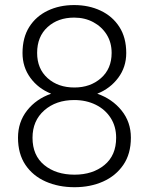

<svg xmlns="http://www.w3.org/2000/svg" viewBox="-20 -741 595 770"><path d="M504.9 -189Q504.9 -124 474.6 -79.8Q444.3 -35.6 393.3 -12.9Q342.3 9.8 278.8 9.8Q214.8 9.8 163.3 -12.9Q111.8 -35.6 82 -79.8Q52.2 -124 52.2 -189Q52.2 -251.5 88.6 -297.9Q125 -344.2 185.1 -365.2Q132.8 -386.2 101.6 -429.2Q70.3 -472.2 70.3 -528.3Q70.3 -590.3 97.4 -633.1Q124.5 -675.8 171.4 -698.2Q218.3 -720.7 277.3 -720.7Q336.4 -720.7 383.8 -698.2Q431.2 -675.8 458.7 -633.1Q486.3 -590.3 486.3 -528.3Q486.3 -472.2 454.3 -429.2Q422.4 -386.2 370.1 -365.2Q430.2 -344.2 467.5 -297.9Q504.9 -251.5 504.9 -189ZM427.7 -528.8Q427.7 -570.3 408 -602.1Q388.2 -633.8 354.2 -652.1Q320.3 -670.4 277.3 -670.4Q212.4 -670.4 170.7 -632.3Q128.9 -594.2 128.9 -528.8Q128.9 -465.3 170.9 -427.7Q212.9 -390.1 278.3 -390.1Q342.3 -390.1 385 -427.7Q427.7 -465.3 427.7 -528.8ZM445.8 -188.5Q445.8 -233.9 423.8 -268.1Q401.9 -302.2 363.8 -321Q325.7 -339.8 277.8 -339.8Q204.6 -339.8 157.5 -298.3Q110.4 -256.8 110.4 -188.5Q110.4 -117.7 157.5 -79.1Q204.6 -40.5 278.8 -40.5Q351.6 -40.5 398.7 -79.1Q445.8 -117.7 445.8 -188.5Z"/></svg>

Font: Vazirmatn RD UI ExtraLight
Style: Regular
Weight: 200
Designer: Saber Rastikerdar
Foundry: Saber Rastikerdar
Version: Version 33.003